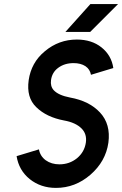

<svg xmlns="http://www.w3.org/2000/svg" viewBox="-20 -905 596 937"><path d="M299 -749H420L556 -885H421ZM355 -712Q267 -712 199 -655Q165 -627 145.5 -591.5Q126 -556 120 -514Q108 -429 157 -382Q207 -333 293 -317Q349 -307 378 -278Q405 -251 399 -209Q392 -163 356 -133Q319 -103 270 -103Q231 -103 203 -123Q176 -143 170 -176L61 -143Q72 -74 125 -31Q179 12 253 12Q347 12 421 -52Q496 -117 509 -209Q521 -299 468 -356Q416 -412 322 -429Q265 -440 242 -465Q225 -484 229 -514Q234 -552 264 -574Q295 -597 339 -597Q374 -597 397 -582Q419 -567 424 -540L533 -573Q524 -635 475 -674Q427 -712 355 -712Z"/></svg>

Font: Unageo
Style: SemiBold-Italic
Weight: 600
Designer: Richard Sepsi
Foundry: Richard Sepsi
Version: Version 2.000